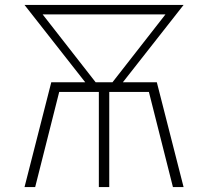

<svg xmlns="http://www.w3.org/2000/svg" viewBox="-20 -755 840 775"><path d="M79 0 187 -423H324L79 -735H721L476 -423H613L721 0H678L581 -384H421V0H379V-384H219L122 0ZM434 -423 648 -697H152L366 -423Z"/></svg>

Font: Iosevka Aile Extralight
Style: Regular
Weight: 200
Designer: Belleve Invis
Foundry: Belleve Invis
Version: Version 31.1.0; ttfautohint (v1.8.4)